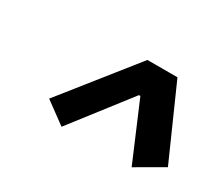

<svg xmlns="http://www.w3.org/2000/svg" viewBox="-68 -838 661 581"><g transform="rotate(30 262.0 -547.5)"><path d="M184 -395 109 -450 308 -700H413L524 -450L429 -395L344 -595H339Z"/></g></svg>

Font: Cuprum
Style: Bold Italic
Weight: 700
Italic angle: -10°
Designer: Jovanny Lemonad
Foundry: Jovanny Lemonad
Version: Version 3.000